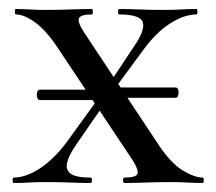

<svg xmlns="http://www.w3.org/2000/svg" viewBox="-20 -406 479 426"><path d="M223 -212H369Q374 -212 375.5 -206.5Q377 -201 375.5 -195Q374 -189 369 -189H223ZM223 -184H68Q64 -184 62.5 -190Q61 -196 62.5 -201.5Q64 -207 68 -207H223ZM256 0Q253 0 253 -6Q253 -12 256 -12Q282 -12 285 -20.5Q288 -29 274 -51L106 -303Q81 -340 57 -357Q33 -374 15 -374Q13 -374 13 -380Q13 -386 15 -386Q30 -386 46 -385Q62 -384 77 -384Q111 -384 137 -385Q163 -386 184 -386Q186 -386 186 -380Q186 -374 184 -374Q160 -374 155.5 -366Q151 -358 166 -335L333 -83Q360 -43 386 -27.5Q412 -12 430 -12Q432 -12 432 -6Q432 0 430 0Q414 0 396 -1Q378 -2 363 -2Q329 -2 303 -1Q277 0 256 0ZM10 0Q8 0 8 -6Q8 -12 10 -12Q38 -12 69.5 -33Q101 -54 129 -92L205 -197L218 -185L149 -85Q133 -62 129 -45.5Q125 -29 137 -20.5Q149 -12 181 -12Q184 -12 184 -6Q184 0 181 0Q158 0 136.5 -1Q115 -2 81 -2Q58 -2 44 -1Q30 0 10 0ZM222 -192 211 -203 276 -301Q302 -338 297 -356Q292 -374 244 -374Q242 -374 242 -380Q242 -386 244 -386Q268 -386 289.5 -385Q311 -384 345 -384Q368 -384 382 -385Q396 -386 416 -386Q418 -386 418 -380Q418 -374 416 -374Q389 -374 357.5 -354Q326 -334 297 -294Z"/></svg>

Font: Cormorant Medium
Style: Regular
Weight: 500
Designer: Christian Thalmann (Catharsis Fonts)
Foundry: Catharsis Fonts
Version: Version 4.000